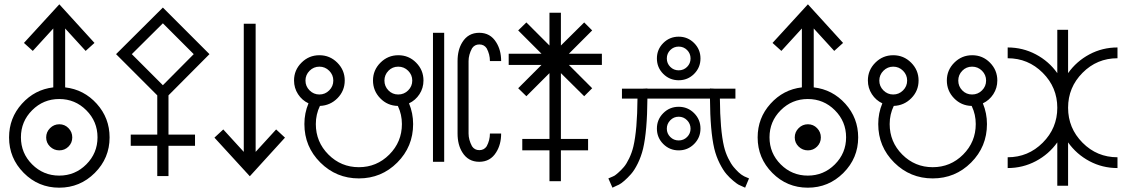

<svg xmlns="http://www.w3.org/2000/svg" viewBox="-20 -750 5220 890"><path d="M212 -156Q230 -174 255 -174Q280 -174 297.5 -156Q315 -138 315 -113Q315 -88 297.5 -70.5Q280 -53 255 -53Q230 -53 212 -70.5Q194 -88 194 -113Q194 -138 212 -156ZM380 -239Q328 -291 254.5 -291Q181 -291 129 -239Q77 -187 77 -113.5Q77 -40 129 12Q181 64 254.5 64Q328 64 380 12Q432 -40 432 -113.5Q432 -187 380 -239ZM282 -345Q369 -335 428.5 -269Q488 -203 488 -113Q488 -17 419.5 51.5Q351 120 254.5 120Q158 120 90 51.5Q22 -17 22 -113Q22 -203 81.5 -269Q141 -335 227 -345V-618L132 -514L91 -551L255 -730L418 -551L377 -514L282 -618Z M709 -308 518 -499 735 -715 951 -499 761 -308V-126H884V-74H761V66H709V-74H586V-126H709ZM591 -499 735 -355 878 -499 735 -642Z M1110 -640H1165V-46L1260 -150L1301 -112L1138 67L974 -112L1015 -150L1110 -46Z M1876 -271Q1895 -225 1895 -175Q1895 -70 1821.5 3.5Q1748 77 1643.5 77Q1539 77 1465 3.5Q1391 -70 1391 -175Q1391 -226 1410 -271Q1380 -285 1361.5 -313.5Q1343 -342 1343 -377Q1343 -425 1377.5 -459.5Q1412 -494 1460.5 -494Q1509 -494 1543.5 -459.5Q1578 -425 1578 -377Q1578 -329 1544.5 -295Q1511 -261 1463 -259Q1444 -220 1444 -175Q1444 -92 1502.5 -33.5Q1561 25 1643.5 25Q1726 25 1784.5 -33.5Q1843 -92 1843 -175Q1843 -219 1825 -257Q1824 -258 1824 -259Q1776 -260 1742.5 -294.5Q1709 -329 1709 -377Q1709 -425 1743.5 -459.5Q1778 -494 1826.5 -494Q1875 -494 1909 -459.5Q1943 -425 1943 -377Q1943 -342 1924.5 -313.5Q1906 -285 1876 -271ZM1415 -331Q1434 -312 1460.5 -312Q1487 -312 1506 -331Q1525 -350 1525 -376.5Q1525 -403 1506 -422Q1487 -441 1460.5 -441Q1434 -441 1415 -422Q1396 -403 1396 -376.5Q1396 -350 1415 -331ZM1780.5 -331Q1799 -312 1826 -312Q1853 -312 1872 -331Q1891 -350 1891 -376.5Q1891 -403 1872 -422Q1853 -441 1826 -441Q1799 -441 1780.5 -422Q1762 -403 1762 -376.5Q1762 -350 1780.5 -331Z M1987 -598H2039V0H1987ZM2303 -467H2251Q2251 -498 2236 -526Q2224 -544 2202 -544Q2180 -544 2168 -526Q2152 -496 2152 -467V-131Q2152 -102 2168 -72Q2180 -54 2202 -54Q2224 -54 2236 -72Q2251 -100 2251 -131H2303Q2303 -80 2280 -44Q2253 0 2201.5 0Q2150 0 2123 -44Q2101 -79 2101 -131V-467Q2101 -519 2123 -554Q2150 -598 2201.5 -598Q2253 -598 2280 -554Q2303 -518 2303 -467Z M2580 -539 2688 -646 2725 -609 2617 -501H2770V-449H2617L2725 -341L2688 -304L2580 -411V-106H2706V-53H2580V90H2527V-53H2401V-106H2527V-411L2420 -304L2382 -341L2490 -449H2338V-501H2490L2382 -609L2420 -646L2527 -539V-691H2580Z M3294 -339H3389V-293H3317Q3318 -148 3336 -71Q3343 -42 3355.5 -16.5Q3368 9 3380.5 24Q3393 39 3404.5 49.5Q3416 60 3424 64L3431 68L3452 77L3434 120L3412 110Q3409 109 3402.5 105.5Q3396 102 3379 88Q3362 74 3347 56.5Q3332 39 3316 7.5Q3300 -24 3291 -61Q3272 -142 3271 -293H2981Q2980 -142 2961 -61Q2952 -24 2936.5 7.5Q2921 39 2905 57Q2889 75 2874 88Q2859 101 2849 106L2840 110L2819 120L2800 77L2821 68Q2824 67 2829 64Q2834 61 2847 49.5Q2860 38 2872 24Q2884 10 2896.5 -16Q2909 -42 2916 -71Q2934 -148 2935 -293H2863V-339H2958L2981 -340V-339H3271V-340ZM3054.5 -225.5Q3084 -255 3126 -255Q3168 -255 3197.5 -225.5Q3227 -196 3227 -154Q3227 -112 3197.5 -82.5Q3168 -53 3126 -53Q3084 -53 3054.5 -82.5Q3025 -112 3025 -154Q3025 -196 3054.5 -225.5ZM3165 -192.5Q3149 -209 3126 -209Q3103 -209 3087 -192.5Q3071 -176 3071 -153.5Q3071 -131 3087 -115Q3103 -99 3126 -99Q3149 -99 3165 -115Q3181 -131 3181 -153.5Q3181 -176 3165 -192.5ZM3054.5 -550.5Q3084 -580 3126 -580Q3168 -580 3197.5 -550.5Q3227 -521 3227 -479Q3227 -437 3197.5 -407.5Q3168 -378 3126 -378Q3084 -378 3054.5 -407.5Q3025 -437 3025 -479Q3025 -521 3054.5 -550.5ZM3165 -518Q3149 -534 3126 -534Q3103 -534 3087 -518Q3071 -502 3071 -479Q3071 -456 3087 -440Q3103 -424 3126 -424Q3149 -424 3165 -440Q3181 -456 3181 -479Q3181 -502 3165 -518Z M3682 -156Q3700 -174 3725 -174Q3750 -174 3767.5 -156Q3785 -138 3785 -113Q3785 -88 3767.5 -70.5Q3750 -53 3725 -53Q3700 -53 3682 -70.5Q3664 -88 3664 -113Q3664 -138 3682 -156ZM3850 -239Q3798 -291 3724.5 -291Q3651 -291 3599 -239Q3547 -187 3547 -113.5Q3547 -40 3599 12Q3651 64 3724.5 64Q3798 64 3850 12Q3902 -40 3902 -113.5Q3902 -187 3850 -239ZM3752 -345Q3839 -335 3898.5 -269Q3958 -203 3958 -113Q3958 -17 3889.5 51.5Q3821 120 3724.5 120Q3628 120 3560 51.5Q3492 -17 3492 -113Q3492 -203 3551.5 -269Q3611 -335 3697 -345V-618L3602 -514L3561 -551L3725 -730L3888 -551L3847 -514L3752 -618Z M4536 -271Q4555 -225 4555 -175Q4555 -70 4481.5 3.5Q4408 77 4303.5 77Q4199 77 4125 3.5Q4051 -70 4051 -175Q4051 -226 4070 -271Q4040 -285 4021.5 -313.5Q4003 -342 4003 -377Q4003 -425 4037.5 -459.5Q4072 -494 4120.5 -494Q4169 -494 4203.5 -459.5Q4238 -425 4238 -377Q4238 -329 4204.5 -295Q4171 -261 4123 -259Q4104 -220 4104 -175Q4104 -92 4162.5 -33.5Q4221 25 4303.5 25Q4386 25 4444.5 -33.5Q4503 -92 4503 -175Q4503 -219 4485 -257Q4484 -258 4484 -259Q4436 -260 4402.5 -294.5Q4369 -329 4369 -377Q4369 -425 4403.5 -459.5Q4438 -494 4486.5 -494Q4535 -494 4569 -459.5Q4603 -425 4603 -377Q4603 -342 4584.5 -313.5Q4566 -285 4536 -271ZM4075 -331Q4094 -312 4120.5 -312Q4147 -312 4166 -331Q4185 -350 4185 -376.5Q4185 -403 4166 -422Q4147 -441 4120.5 -441Q4094 -441 4075 -422Q4056 -403 4056 -376.5Q4056 -350 4075 -331ZM4440.5 -331Q4459 -312 4486 -312Q4513 -312 4532 -331Q4551 -350 4551 -376.5Q4551 -403 4532 -422Q4513 -441 4486 -441Q4459 -441 4440.5 -422Q4422 -403 4422 -376.5Q4422 -350 4440.5 -331Z M4931 -411Q4970 -466 5030 -498Q5090 -530 5160 -530V-480Q5065 -480 4998 -412.5Q4931 -345 4931 -250.5Q4931 -156 4998 -88.5Q5065 -21 5160 -21V29Q5090 29 5030 -3Q4970 -35 4931 -90V111H4881V-90Q4842 -35 4781.5 -3Q4721 29 4651 29V-21Q4746 -21 4813.5 -88.5Q4881 -156 4881 -250.5Q4881 -345 4813.5 -412.5Q4746 -480 4651 -480V-530Q4721 -530 4781.5 -498Q4842 -466 4881 -411V-612H4931Z"/></svg>

Font: Astronomicon
Style: Regular
Weight: 400
Version: Version 1.1